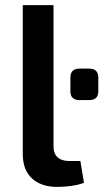

<svg xmlns="http://www.w3.org/2000/svg" viewBox="-20 -720 406 750"><path d="M291 -329Q255 -329 255 -363V-417Q255 -452 291 -452H328Q364 -452 364 -417V-363Q364 -329 328 -329ZM189 -700V-148Q189 -120 205 -105.5Q221 -91 251 -91H294L308 -6Q297 -1 277.5 3Q258 7 237.5 8.5Q217 10 202 10Q141 10 105 -23Q69 -56 69 -118V-700Z"/></svg>

Font: Exo 2 SemiBold
Style: Regular
Weight: 600
Designer: Natanael Gama
Foundry: Natanael Gama
Version: Version 2.010